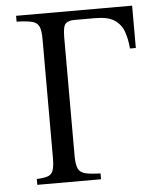

<svg xmlns="http://www.w3.org/2000/svg" viewBox="-50 -707 605 750"><g transform="rotate(-5 253.0 -332.5)"><path d="M496 -665V-499H473Q470 -537 459.5 -566Q449 -595 423.5 -612Q398 -629 348 -629H265Q244 -629 232.5 -619Q221 -609 221 -565V-100Q221 -66 228.5 -50Q236 -34 256.5 -29Q277 -24 316 -23V0H66V-23Q93 -24 108.5 -29Q124 -34 130 -50Q136 -66 136 -100V-565Q136 -600 128.5 -615.5Q121 -631 101 -636Q81 -641 41 -642V-665Z"/></g></svg>

Font: Bona Nova SC
Style: Regular
Weight: 400
Designer: Mateusz Machalski
Foundry: Capitalics
Version: Version 4.001; ttfautohint (v1.8.4.7-5d5b)